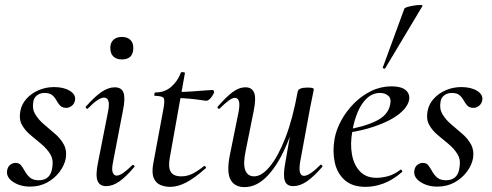

<svg xmlns="http://www.w3.org/2000/svg" viewBox="-20 -752 2011 785"><path d="M103 11Q63 11 34 -8Q5 -27 9 -54Q11 -70 21.5 -78Q32 -86 44 -86Q59 -86 67 -75Q75 -64 82.5 -50.5Q90 -37 102.5 -26Q115 -15 139 -15Q163 -15 177 -28.5Q191 -42 194 -69Q199 -100 185 -122.5Q171 -145 148.5 -163.5Q126 -182 104 -200.5Q82 -219 69.5 -242Q57 -265 63 -297Q68 -326 88.5 -348.5Q109 -371 138.5 -383.5Q168 -396 201 -396Q240 -396 265 -381Q290 -366 287 -343Q284 -327 273 -319Q262 -311 252 -311Q234 -311 225.5 -320.5Q217 -330 210.5 -342Q204 -354 193.5 -363Q183 -372 162 -372Q144 -372 131 -362Q118 -352 116 -335Q111 -306 124.5 -284Q138 -262 160.5 -243Q183 -224 205.5 -204.5Q228 -185 241 -161Q254 -137 249 -105Q244 -77 224 -50Q204 -23 173 -6Q142 11 103 11Z M414 9Q387 9 378.5 -13.5Q370 -36 381 -89L422 -297Q433 -353 405 -353Q394 -353 377 -341.5Q360 -330 340 -309Q337 -305 332.5 -309.5Q328 -314 332 -317Q367 -357 395 -376Q423 -395 449 -395Q477 -395 485 -373Q493 -351 483 -302L442 -89Q436 -59 441 -46.5Q446 -34 457 -34Q468 -34 484.5 -45.5Q501 -57 520 -76Q524 -80 528 -75.5Q532 -71 528 -68Q496 -30 468.5 -10.5Q441 9 414 9ZM478 -509Q456 -509 443.5 -521Q431 -533 431 -556Q431 -577 443.5 -589Q456 -601 478 -601Q501 -601 513 -589Q525 -577 525 -556Q525 -509 478 -509Z M676 12Q655 12 636.5 4.5Q618 -3 609 -23Q600 -43 606 -80L648 -306Q655 -342 649 -351Q643 -360 614 -360Q610 -360 611 -367Q612 -374 615 -374Q654 -374 680.5 -397.5Q707 -421 719 -454Q720 -458 728.5 -457Q737 -456 736 -453L674 -106Q667 -67 678.5 -49Q690 -31 721 -31Q747 -31 769.5 -43Q792 -55 814 -73Q816 -75 820 -71Q824 -67 822 -65Q776 -24 741.5 -6Q707 12 676 12ZM822 -340Q820 -340 800.5 -343Q781 -346 754.5 -348.5Q728 -351 703 -351L705 -376Q733 -376 762.5 -378Q792 -380 815.5 -382Q839 -384 848 -384Q852 -384 854 -381Q856 -378 855 -374Q853 -366 843 -353Q833 -340 822 -340Z M980 13Q938 13 922 -18.5Q906 -50 920 -119L956 -297Q961 -327 956.5 -339.5Q952 -352 940 -352Q930 -352 914 -340Q898 -328 879 -309Q875 -305 871 -309Q867 -313 871 -317Q904 -355 930.5 -375Q957 -395 984 -395Q1010 -395 1019 -373Q1028 -351 1017 -297L985 -138Q973 -83 982.5 -57Q992 -31 1019 -31Q1050 -31 1083.5 -71.5Q1117 -112 1147 -189Q1177 -266 1197 -377L1211 -376Q1192 -259 1156.5 -171.5Q1121 -84 1076 -35.5Q1031 13 980 13ZM1179 9Q1152 9 1144.5 -13Q1137 -35 1146 -84L1197 -377Q1200 -394 1237 -394Q1253 -394 1258 -392Q1263 -390 1263 -387Q1263 -384 1258 -361Q1253 -338 1248 -312L1207 -89Q1198 -33 1223 -33Q1234 -33 1251 -44.5Q1268 -56 1289 -77Q1292 -81 1296 -76.5Q1300 -72 1297 -69Q1262 -29 1234 -10Q1206 9 1179 9Z M1475 12Q1420 12 1389 -16Q1358 -44 1348.5 -89Q1339 -134 1348 -185Q1355 -223 1376 -261Q1397 -299 1428 -330Q1459 -361 1498 -380Q1537 -399 1581 -399Q1619 -399 1637.5 -384.5Q1656 -370 1653 -345Q1649 -321 1625.5 -298Q1602 -275 1565 -257Q1528 -239 1482 -226Q1436 -213 1388 -208L1390 -221Q1465 -232 1516 -256.5Q1567 -281 1575 -324Q1581 -349 1567.5 -360.5Q1554 -372 1534 -372Q1504 -372 1481 -351Q1458 -330 1443 -295Q1428 -260 1421 -218Q1411 -164 1419 -120.5Q1427 -77 1452 -51Q1477 -25 1519 -25Q1542 -25 1567.5 -32Q1593 -39 1617 -58Q1619 -60 1622.5 -56Q1626 -52 1624 -49Q1586 -16 1548.5 -2Q1511 12 1475 12ZM1555 -473Q1554 -470 1548.5 -472Q1543 -474 1545 -476L1633 -716Q1634 -720 1646 -723.5Q1658 -727 1673.5 -729.5Q1689 -732 1699.5 -731.5Q1710 -731 1707 -727Z M1768 11Q1728 11 1699 -8Q1670 -27 1674 -54Q1676 -70 1686.5 -78Q1697 -86 1709 -86Q1724 -86 1732 -75Q1740 -64 1747.5 -50.5Q1755 -37 1767.5 -26Q1780 -15 1804 -15Q1828 -15 1842 -28.5Q1856 -42 1859 -69Q1864 -100 1850 -122.5Q1836 -145 1813.5 -163.5Q1791 -182 1769 -200.5Q1747 -219 1734.5 -242Q1722 -265 1728 -297Q1733 -326 1753.5 -348.5Q1774 -371 1803.5 -383.5Q1833 -396 1866 -396Q1905 -396 1930 -381Q1955 -366 1952 -343Q1949 -327 1938 -319Q1927 -311 1917 -311Q1899 -311 1890.5 -320.5Q1882 -330 1875.5 -342Q1869 -354 1858.5 -363Q1848 -372 1827 -372Q1809 -372 1796 -362Q1783 -352 1781 -335Q1776 -306 1789.5 -284Q1803 -262 1825.5 -243Q1848 -224 1870.5 -204.5Q1893 -185 1906 -161Q1919 -137 1914 -105Q1909 -77 1889 -50Q1869 -23 1838 -6Q1807 11 1768 11Z"/></svg>

Font: Cormorant Light Medium
Style: Italic
Weight: 500
Italic angle: -10°
Version: Version 4.000